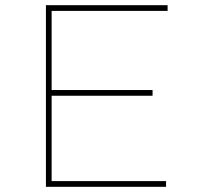

<svg xmlns="http://www.w3.org/2000/svg" viewBox="-20 -720 779 740"><path d="M157 0V-700H626V-678H179V-22H620V0ZM170 -351V-373H568V-351Z"/></svg>

Font: Lexend Giga Thin
Style: Regular
Weight: 250
Version: Version 1.007